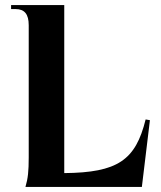

<svg xmlns="http://www.w3.org/2000/svg" viewBox="-20 -742 638 762"><path d="M81 0H543L575 -265L558 -268C518 -106 447 -57 235 -55V-722H24V-706H42C77 -706 94 -686 94 -642V-118C94 -62 91 -34 81 0Z"/></svg>

Font: Sinistre
Style: Bold
Weight: 700
Designer: Jules Durand
Foundry: Collletttivo
Version: Version 69.420;Glyphs 3.2 (3217)